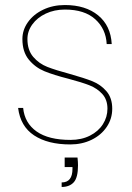

<svg xmlns="http://www.w3.org/2000/svg" viewBox="-20 -567 523 763"><path d="M259 7Q170 7 115.5 -29Q61 -65 52 -138H72Q78 -78 125.5 -44.5Q173 -11 260 -11Q304 -11 337.5 -28Q371 -45 389 -73.5Q407 -102 407 -135Q407 -171 386.5 -193.5Q366 -216 335.5 -228Q305 -240 252 -254Q193 -269 156.5 -284Q120 -299 94.5 -330Q69 -361 69 -412Q69 -448 91 -479Q113 -510 151.5 -528.5Q190 -547 238 -547Q320 -547 370 -506Q420 -465 424 -392H404Q401 -452 358.5 -490.5Q316 -529 238 -529Q196 -529 162 -513Q128 -497 108.5 -470Q89 -443 89 -412Q89 -368 112 -341Q135 -314 168.5 -301Q202 -288 258 -273Q315 -257 347.5 -244Q380 -231 403 -204.5Q426 -178 426 -135Q426 -95 404 -62.5Q382 -30 344 -11.5Q306 7 259 7ZM288 59Q290 77 290 90Q290 139 273 157.5Q256 176 225 176V158Q268 158 268 104V97H237V59Z"/></svg>

Font: Fz Poppins Thin
Style: Regular
Weight: 100
Designer: Ninad Kale (Devanagari), Jonny Pinhorn (Latin)
Foundry: Indian Type Foundry
Version: Vit hóa bi Vntype.Com & FontZin.Com